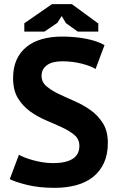

<svg xmlns="http://www.w3.org/2000/svg" viewBox="-20 -890 570 924"><path d="M27 0ZM362 -188Q362 -220 338.5 -240Q315 -260 279.5 -276.5Q244 -293 202.5 -310.5Q161 -328 125.5 -353.5Q90 -379 66.5 -417Q43 -455 43 -514Q43 -565 60 -602.5Q77 -640 108.5 -665Q140 -690 183 -702Q226 -714 279 -714Q340 -714 394 -703.5Q448 -693 483 -673L440 -558Q418 -572 374 -583.5Q330 -595 279 -595Q231 -595 205.5 -576Q180 -557 180 -525Q180 -495 203.5 -475Q227 -455 262.5 -438Q298 -421 339.5 -403Q381 -385 416.5 -359.5Q452 -334 475.5 -296.5Q499 -259 499 -203Q499 -147 480.5 -106.5Q462 -66 428.5 -39Q395 -12 347.5 1Q300 14 243 14Q168 14 111 0Q54 -14 27 -28L71 -145Q82 -139 99.5 -132Q117 -125 139 -119Q161 -113 185.5 -109Q210 -105 236 -105Q297 -105 329.5 -125.5Q362 -146 362 -188ZM230 -870H326L453 -777V-738H354L297 -779L277 -813L256 -780L194 -738H97V-778Z"/></svg>

Font: PT Sans
Style: Bold
Weight: 700
Version: Version 2.003W OFL; ttfautohint (v1.6)